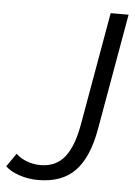

<svg xmlns="http://www.w3.org/2000/svg" viewBox="-82 -740 556 790"><g transform="rotate(5 196.5 -345.0)"><path d="M-30 -35 8 -90Q25 -73 52.5 -62.5Q80 -52 109 -52Q173 -52 209 -97Q245 -142 261 -234L343 -700H417L333 -223Q312 -102 257.5 -46Q203 10 105 10Q65 10 27.5 -2.5Q-10 -15 -30 -35Z"/></g></svg>

Font: Sarabun Light
Style: Italic
Weight: 300
Italic angle: -10°
Designer: Suppakit Chalermlarp | Katatrad Co.,Ltd.
Foundry: Cadson Demak Co.,Ltd.
Version: Version 1.000; ttfautohint (v1.6)